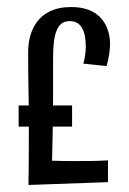

<svg xmlns="http://www.w3.org/2000/svg" viewBox="-20 -520 368 546"><path d="M131 -357C131 -425 143 -460 178 -460C210 -460 224 -434 224 -386C224 -374 222 -358 217 -339L283 -332C293 -366 293 -394 293 -394C293 -420 285 -500 182 -500C85 -500 60 -428 60 -372C60 -266 62 -265 62 -160C62 -107 62 -48 61 6L287 -2V-64C259 -62 222 -62 194 -62C175 -62 151 -62 128 -63C131 -184 131 -196 131 -357ZM185 -160V-220H33V-160Z"/></svg>

Font: Englebert
Style: Regular
Weight: 400
Designer: Astigmatic (AOETI)
Foundry: Astigmatic (AOETI)
Version: Version 1.000